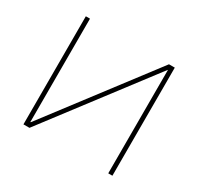

<svg xmlns="http://www.w3.org/2000/svg" viewBox="-118 -660 826 800"><g transform="rotate(30 295.0 -260.0)"><path d="M101 -23H103L481 -520H509V0H489V-497H488L110 0H81V-520H101Z"/></g></svg>

Font: Mplus 1p Thin
Style: Regular
Weight: 250
Version: Version 1.061